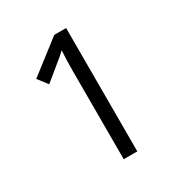

<svg xmlns="http://www.w3.org/2000/svg" viewBox="-158 -781 849 897"><g transform="rotate(-30 266.5 -332.5)"><path d="M325.1 -665.3V0H251.8V-474.2Q251.8 -536.9 255.3 -585.9Q245.7 -576.3 233.1 -565.5Q220.4 -554.6 125.4 -477.2L85.4 -529.3L261.4 -665.3Z"/></g></svg>

Font: Khula
Style: Regular
Weight: 400
Designer: Erin McLaughlin, Steve Matteson
Version: Version 1.000;PS 1.0;hotconv 1.0.72;makeotf.lib2.5.5900; ttf